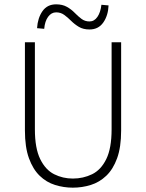

<svg xmlns="http://www.w3.org/2000/svg" viewBox="-20 -854 674 886"><path d="M316 12Q274 12 234 -0.5Q194 -13 163 -43Q132 -73 113.5 -124Q95 -175 95 -252V-659H141V-257Q141 -170 165.5 -120Q190 -70 230 -50Q270 -30 316 -30Q364 -30 405 -50Q446 -70 470.5 -120Q495 -170 495 -257V-659H539V-252Q539 -175 520.5 -124Q502 -73 470.5 -43Q439 -13 399 -0.5Q359 12 316 12ZM393 -718Q364 -718 344 -730Q324 -742 308 -758Q292 -774 276 -785.5Q260 -797 239 -797Q217 -797 202 -776.5Q187 -756 184 -721L151 -724Q154 -771 176 -802.5Q198 -834 239 -834Q268 -834 288.5 -822.5Q309 -811 324.5 -795Q340 -779 356 -767Q372 -755 393 -755Q415 -755 429.5 -776Q444 -797 448 -832L481 -829Q479 -782 456.5 -750Q434 -718 393 -718Z"/></svg>

Font: Mada Light
Style: Regular
Weight: 300
Designer: Khaled Hosny
Version: Version 1.5